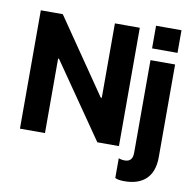

<svg xmlns="http://www.w3.org/2000/svg" viewBox="-99 -857 1179 1162"><g transform="rotate(10 490.5 -276.0)"><path d="M766.3 -756.4V-617.2H922.6V-756.4ZM671.5 -727.3H518.5V-269.9H512.1L198.2 -727.3H63.2V0H217V-457.7H222.3L538.7 0H671.5ZM735.8 203.5C845.5 205.3 920.5 151.6 920.5 25.2V-545.5H769.2V22C769.2 53.3 759.9 79.5 720.2 79.5C706 79.5 691.1 76 683.2 72.4V193.9C697.4 200.3 710.9 203.1 735.8 203.5Z"/></g></svg>

Font: TID UI
Style: Bold
Weight: 700
Designer: The TID Project Authors
Foundry: Bakken & Bæck
Version: Version 1.001;hotconv 1.0.109;makeotfexe 2.5.65596